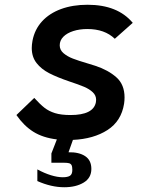

<svg xmlns="http://www.w3.org/2000/svg" viewBox="-20 -580 640 807"><path d="M137 181V132Q166.5 148 194 156.5Q221.5 165 244 165Q264 165 274 158.8Q284 152.5 284 134Q284 120.5 280.8 114.2Q277.5 108 270.2 106Q263 104 248 104H196V65L219 6Q160.5 -1 120.2 -26.2Q80 -51.5 49 -96.5L124 -168.5Q148.5 -141.5 167 -127Q185.5 -112.5 211.2 -104.5Q237 -96.5 276 -96.5Q372.5 -96.5 383 -150Q384 -157 384 -160.5Q384 -179 370 -192.2Q356 -205.5 333.8 -215Q311.5 -224.5 272 -237.5Q220.5 -255 187 -272.2Q153.5 -289.5 133.5 -315.2Q113.5 -341 113.5 -378Q113.5 -392 116.5 -408.5Q125.5 -456 156.5 -490Q187.5 -524 236.5 -542Q285.5 -560 348 -560Q474.5 -560 538 -484L462.5 -417Q420 -458 347.5 -458Q314.5 -458 288 -449.5Q261.5 -441 246.2 -425.5Q231 -410 231 -389.5Q231 -370 247.2 -356.2Q263.5 -342.5 286.2 -333.8Q309 -325 346.5 -314L380.5 -303.5Q435 -285.5 469.2 -255Q503.5 -224.5 503.5 -170.5Q503.5 -156.5 501.5 -144Q490 -71 431.8 -33.5Q373.5 4 286.5 8L268 60Q311.5 59 337.8 76.2Q364 93.5 364 130Q364 168 331.5 187.5Q299 207 250 207Q195.5 207 137 181Z"/></svg>

Font: JuliaMono BoldItalic
Style: Regular
Weight: 700
Italic angle: -9°
Monospace: yes
Designer: cormullion
Foundry: corm
Version: Version 0.049; ttfautohint (v1.8.4)